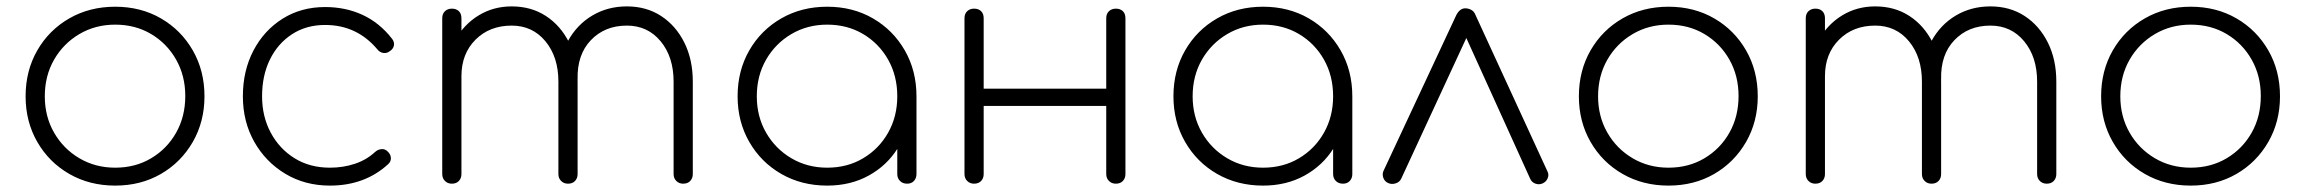

<svg xmlns="http://www.w3.org/2000/svg" viewBox="-20 -574 7205 600"><path d="M340 6Q260 6 196.5 -30.5Q133 -67 96.5 -130.5Q60 -194 60 -273Q60 -353 96.5 -416.5Q133 -480 196.5 -516.5Q260 -553 340 -553Q420 -553 483 -516.5Q546 -480 582.5 -416.5Q619 -353 619 -273Q619 -194 582.5 -130.5Q546 -67 483 -30.5Q420 6 340 6ZM340 -50Q403 -50 452.5 -79.5Q502 -109 530.5 -159.5Q559 -210 559 -274Q559 -337 530.5 -387.5Q502 -438 452.5 -467.5Q403 -497 340 -497Q278 -497 228 -467.5Q178 -438 149 -387.5Q120 -337 120 -273Q120 -210 149 -159.5Q178 -109 228 -79.5Q278 -50 340 -50Z M1011 6Q933 6 871.5 -31Q810 -68 774.5 -131Q739 -194 739 -273Q739 -353 772 -416Q805 -479 863 -515.5Q921 -552 996 -552Q1060 -552 1113 -527.5Q1166 -503 1205 -453Q1213 -443 1211 -432Q1209 -421 1198 -414Q1189 -407 1178 -408.5Q1167 -410 1159 -420Q1095 -496 996 -496Q937 -496 892.5 -467Q848 -438 823.5 -388Q799 -338 799 -273Q799 -210 826 -159.5Q853 -109 900.5 -79.5Q948 -50 1011 -50Q1052 -50 1088.5 -62Q1125 -74 1152 -99Q1161 -107 1172 -108Q1183 -109 1191 -101Q1201 -92 1201.5 -80.5Q1202 -69 1193 -61Q1120 6 1011 6Z M2115 0Q2102 0 2093.5 -8.5Q2085 -17 2085 -30V-319Q2085 -396 2044.5 -445Q2004 -494 1939 -494Q1870 -494 1826.5 -448.5Q1783 -403 1785 -326H1725Q1727 -395 1755 -446Q1783 -497 1831 -525.5Q1879 -554 1939 -554Q2000 -554 2046 -524Q2092 -494 2118.5 -441Q2145 -388 2145 -319V-30Q2145 -17 2137 -8.5Q2129 0 2115 0ZM1392 0Q1379 0 1370.5 -8.5Q1362 -17 1362 -30V-517Q1362 -531 1370.5 -539Q1379 -547 1392 -547Q1406 -547 1414 -539Q1422 -531 1422 -517V-30Q1422 -17 1414 -8.5Q1406 0 1392 0ZM1755 0Q1742 0 1733.5 -8.5Q1725 -17 1725 -30V-319Q1725 -396 1684.5 -445Q1644 -494 1579 -494Q1510 -494 1466 -450Q1422 -406 1422 -336H1372Q1375 -400 1402.5 -449Q1430 -498 1476 -526Q1522 -554 1579 -554Q1640 -554 1686 -524Q1732 -494 1758.5 -441Q1785 -388 1785 -319V-30Q1785 -17 1777 -8.5Q1769 0 1755 0Z M2565 6Q2485 6 2421.5 -30.5Q2358 -67 2321.5 -130.5Q2285 -194 2285 -273Q2285 -353 2321.5 -416.5Q2358 -480 2421.5 -516.5Q2485 -553 2565 -553Q2645 -553 2708 -516.5Q2771 -480 2807.5 -416.5Q2844 -353 2844 -273L2819 -233Q2819 -165 2785.5 -111Q2752 -57 2695 -25.5Q2638 6 2565 6ZM2565 -50Q2628 -50 2677.5 -79.5Q2727 -109 2755.5 -159.5Q2784 -210 2784 -273Q2784 -337 2755.5 -387.5Q2727 -438 2677.5 -467.5Q2628 -497 2565 -497Q2503 -497 2453 -467.5Q2403 -438 2374 -387.5Q2345 -337 2345 -273Q2345 -210 2374 -159.5Q2403 -109 2453 -79.5Q2503 -50 2565 -50ZM2815 0Q2801 0 2792.5 -8.5Q2784 -17 2784 -30V-213L2803 -273H2844V-30Q2844 -17 2836 -8.5Q2828 0 2815 0Z M3467 0Q3454 0 3445.5 -8.5Q3437 -17 3437 -30V-517Q3437 -531 3445.5 -539Q3454 -547 3467 -547Q3481 -547 3489 -539Q3497 -531 3497 -517V-30Q3497 -17 3489 -8.5Q3481 0 3467 0ZM3024 0Q3011 0 3002.5 -8.5Q2994 -17 2994 -30V-517Q2994 -531 3002.5 -539Q3011 -547 3024 -547Q3038 -547 3046 -539Q3054 -531 3054 -517V-30Q3054 -17 3046 -8.5Q3038 0 3024 0ZM3041 -243V-297H3462V-243Z M3927 6Q3847 6 3783.5 -30.5Q3720 -67 3683.5 -130.5Q3647 -194 3647 -273Q3647 -353 3683.5 -416.5Q3720 -480 3783.5 -516.5Q3847 -553 3927 -553Q4007 -553 4070 -516.5Q4133 -480 4169.5 -416.5Q4206 -353 4206 -273L4181 -233Q4181 -165 4147.5 -111Q4114 -57 4057 -25.5Q4000 6 3927 6ZM3927 -50Q3990 -50 4039.5 -79.5Q4089 -109 4117.5 -159.5Q4146 -210 4146 -273Q4146 -337 4117.5 -387.5Q4089 -438 4039.5 -467.5Q3990 -497 3927 -497Q3865 -497 3815 -467.5Q3765 -438 3736 -387.5Q3707 -337 3707 -273Q3707 -210 3736 -159.5Q3765 -109 3815 -79.5Q3865 -50 3927 -50ZM4177 0Q4163 0 4154.5 -8.5Q4146 -17 4146 -30V-213L4165 -273H4206V-30Q4206 -17 4198 -8.5Q4190 0 4177 0Z M4559 -548Q4569 -548 4578 -543Q4587 -538 4591 -527L4816 -38Q4821 -28 4816.5 -17Q4812 -6 4801 -1Q4790 4 4778.5 0Q4767 -4 4762 -15L4542 -500H4583L4359 -16Q4354 -5 4341.5 -1Q4329 3 4318 -2Q4307 -7 4303 -18Q4299 -29 4303 -39L4531 -527Q4542 -548 4559 -548Z M5194 6Q5114 6 5050.5 -30.5Q4987 -67 4950.5 -130.5Q4914 -194 4914 -273Q4914 -353 4950.5 -416.5Q4987 -480 5050.5 -516.5Q5114 -553 5194 -553Q5274 -553 5337 -516.5Q5400 -480 5436.5 -416.5Q5473 -353 5473 -273Q5473 -194 5436.5 -130.5Q5400 -67 5337 -30.5Q5274 6 5194 6ZM5194 -50Q5257 -50 5306.5 -79.5Q5356 -109 5384.5 -159.5Q5413 -210 5413 -274Q5413 -337 5384.5 -387.5Q5356 -438 5306.5 -467.5Q5257 -497 5194 -497Q5132 -497 5082 -467.5Q5032 -438 5003 -387.5Q4974 -337 4974 -273Q4974 -210 5003 -159.5Q5032 -109 5082 -79.5Q5132 -50 5194 -50Z M6376 0Q6363 0 6354.5 -8.5Q6346 -17 6346 -30V-319Q6346 -396 6305.5 -445Q6265 -494 6200 -494Q6131 -494 6087.5 -448.5Q6044 -403 6046 -326H5986Q5988 -395 6016 -446Q6044 -497 6092 -525.5Q6140 -554 6200 -554Q6261 -554 6307 -524Q6353 -494 6379.5 -441Q6406 -388 6406 -319V-30Q6406 -17 6398 -8.5Q6390 0 6376 0ZM5653 0Q5640 0 5631.5 -8.5Q5623 -17 5623 -30V-517Q5623 -531 5631.5 -539Q5640 -547 5653 -547Q5667 -547 5675 -539Q5683 -531 5683 -517V-30Q5683 -17 5675 -8.5Q5667 0 5653 0ZM6016 0Q6003 0 5994.5 -8.5Q5986 -17 5986 -30V-319Q5986 -396 5945.5 -445Q5905 -494 5840 -494Q5771 -494 5727 -450Q5683 -406 5683 -336H5633Q5636 -400 5663.5 -449Q5691 -498 5737 -526Q5783 -554 5840 -554Q5901 -554 5947 -524Q5993 -494 6019.5 -441Q6046 -388 6046 -319V-30Q6046 -17 6038 -8.5Q6030 0 6016 0Z M6826 6Q6746 6 6682.5 -30.5Q6619 -67 6582.5 -130.5Q6546 -194 6546 -273Q6546 -353 6582.5 -416.5Q6619 -480 6682.5 -516.5Q6746 -553 6826 -553Q6906 -553 6969 -516.5Q7032 -480 7068.5 -416.5Q7105 -353 7105 -273Q7105 -194 7068.5 -130.5Q7032 -67 6969 -30.5Q6906 6 6826 6ZM6826 -50Q6889 -50 6938.5 -79.5Q6988 -109 7016.5 -159.5Q7045 -210 7045 -274Q7045 -337 7016.5 -387.5Q6988 -438 6938.5 -467.5Q6889 -497 6826 -497Q6764 -497 6714 -467.5Q6664 -438 6635 -387.5Q6606 -337 6606 -273Q6606 -210 6635 -159.5Q6664 -109 6714 -79.5Q6764 -50 6826 -50Z"/></svg>

Font: ComfortaaLight
Style: Regular
Weight: 300
Designer: Johan Aakerlund
Foundry: Johan Aakerlund
Version: Version 3.104; ttfautohint (v1.8.1.43-b0c9)